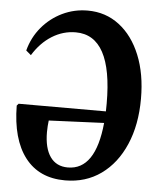

<svg xmlns="http://www.w3.org/2000/svg" viewBox="-55 -820 736 879"><g transform="rotate(5 313.5 -381.0)"><path d="M276.5 10.5Q157 10.5 92.5 -73.2Q28 -157 26.5 -311.5L34.5 -320.5H435.5Q436 -338 436 -356.5Q436 -669 267 -669Q208.5 -669 157.5 -637Q106.5 -605 71 -547L48 -566.5Q64 -627.5 103 -674Q142 -720.5 196.5 -746.8Q251 -773 313 -773Q395.5 -773 458 -725.2Q520.5 -677.5 555.5 -591.8Q590.5 -506 590.5 -392Q590.5 -272 551.2 -181.2Q512 -90.5 441.5 -40Q371 10.5 276.5 10.5ZM175 -203Q175 -129 203 -89.2Q231 -49.5 284 -49.5Q411 -49.5 432 -267L178.5 -256Q177 -244.5 176 -230.2Q175 -216 175 -203Z"/></g></svg>

Font: Libre Caslon Condensed
Style: Bold
Weight: 700
Designer: Pablo Impallari, Rodrigo Fuenzalida, Katja Schimmel, Ertekin Erdin
Foundry: Pablo Impallari, Rodrigo Fuenzalida
Version: Version 2.000; ttfautohint (v1.8.4.7-5d5b);gftools[0.9.33]